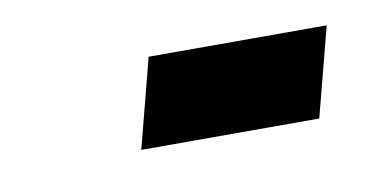

<svg xmlns="http://www.w3.org/2000/svg" viewBox="-28 -339 338 177"><g transform="rotate(-10 141.0 -250.5)"><path d="M94.2 -208.3 115.8 -291.7H282.5L260.8 -208.3Z"/></g></svg>

Font: Yulong
Style: Italic
Weight: 400
Italic angle: -14.25°
Designer: GGBotNet
Foundry: f0n7.com
Version: 1.00